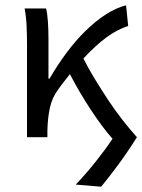

<svg xmlns="http://www.w3.org/2000/svg" viewBox="-20 -518 537 725"><path d="M362 187 266 179Q305 138 340.5 93.5Q376 49 405 6Q385 -16 364 -44.5Q343 -73 322 -105Q301 -137 281 -171Q261 -205 244 -238Q233 -224 221.5 -209.5Q210 -195 199 -179Q177 -150 168.5 -111.5Q160 -73 159 -25V0H82V-353Q82 -382 80.5 -418Q79 -454 73 -486H154Q159 -466 161 -435.5Q163 -405 163 -373V-221H167Q196 -271 230 -317Q264 -363 301.5 -400Q339 -437 378 -462.5Q417 -488 456 -498L464 -420Q423 -407 381.5 -376.5Q340 -346 295 -297Q313 -261 337 -221.5Q361 -182 387 -142.5Q413 -103 441.5 -66.5Q470 -30 497 0Q464 53 427.5 102.5Q391 152 362 187Z"/></svg>

Font: Swei Fan Sans CJK TC
Style: Regular
Weight: 400
Version: Version 2.130